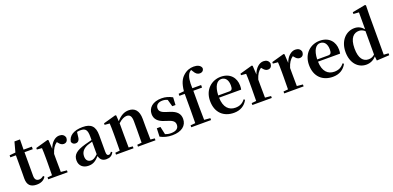

<svg xmlns="http://www.w3.org/2000/svg" viewBox="5 -1824 5802 2834"><g transform="rotate(-20 2906.0 -407.0)"><path d="M245 16C314 16 360 -9 389 -56L374 -73C347 -52 329 -43 302 -43C261 -43 236 -67 236 -124V-496H366V-536H236L238 -696H151L108 -537L14 -528V-496H101V-235C101 -195 100 -169 100 -132C100 -29 149 16 245 16Z M499 0H733V-30L640 -39L638 -235V-323C661 -398 691 -443 735 -473L743 -464C768 -432 790 -412 823 -412C868 -412 888 -442 890 -485C880 -534 843 -552 799 -552C737 -552 670 -498 638 -403L630 -542L617 -550L421 -495V-471L499 -464C502 -415 503 -377 503 -310V-235C503 -180 502 -95 501 -37L428 -30V0Z M1338 15C1394 15 1430 -5 1454 -53L1437 -67C1419 -41 1407 -34 1392 -34C1370 -34 1358 -48 1358 -95V-356C1358 -494 1300 -552 1167 -552C1026 -552 944 -496 931 -406C939 -376 961 -360 992 -360C1026 -360 1054 -382 1058 -439L1067 -512C1087 -516 1104 -518 1122 -518C1199 -518 1227 -488 1227 -381V-327L1117 -298C965 -255 915 -204 915 -118C915 -34 975 16 1059 16C1135 16 1176 -16 1230 -74C1243 -18 1277 15 1338 15ZM1227 -104C1178 -57 1149 -45 1122 -45C1073 -45 1041 -75 1041 -136C1041 -203 1078 -248 1149 -277C1169 -284 1197 -293 1227 -301Z M1907 0H2113V-30L2047 -36C2045 -93 2044 -177 2044 -235V-361C2044 -493 1984 -552 1891 -552C1826 -552 1767 -526 1700 -450L1694 -542L1681 -550L1485 -495V-471L1563 -464C1566 -415 1567 -376 1567 -310V-235C1567 -180 1566 -94 1565 -37L1493 -30V0H1768V-30L1704 -36L1702 -235V-417C1752 -464 1799 -484 1833 -484C1884 -484 1910 -454 1910 -370V-235L1908 -37L1838 -30V0Z M2374 16C2521 16 2605 -52 2605 -158C2605 -236 2562 -288 2458 -321L2402 -339C2325 -363 2302 -392 2302 -432C2302 -483 2342 -516 2409 -516C2439 -516 2462 -510 2487 -498L2518 -388H2569L2575 -507C2519 -536 2471 -552 2406 -552C2268 -552 2191 -480 2191 -382C2191 -301 2244 -251 2331 -224L2387 -205C2467 -181 2488 -151 2488 -107C2488 -51 2445 -20 2365 -20C2330 -20 2303 -26 2276 -37L2249 -160H2192L2187 -30C2244 0 2301 16 2374 16Z M2750 0H2986V-30L2891 -38C2889 -104 2888 -170 2888 -235V-496H3025V-536H2887C2883 -644 2891 -711 2923 -761C2932 -774 2946 -787 2962 -796L2979 -769C3005 -722 3033 -704 3067 -704C3108 -704 3131 -729 3132 -763C3120 -811 3069 -830 3013 -830C2955 -830 2899 -812 2848 -765C2799 -722 2766 -656 2755 -537L2669 -528V-496H2753V-235C2753 -169 2752 -103 2751 -37L2675 -30V0Z M3344 16C3443 16 3518 -29 3560 -110L3542 -123C3507 -76 3460 -48 3389 -48C3289 -48 3214 -113 3210 -270H3557C3561 -288 3563 -306 3563 -331C3563 -455 3484 -552 3337 -552C3195 -552 3068 -449 3068 -269C3068 -84 3182 16 3344 16ZM3210 -305C3215 -452 3268 -518 3332 -518C3396 -518 3436 -468 3436 -380C3436 -326 3424 -305 3381 -305Z M3706 0H3940V-30L3847 -39L3845 -235V-323C3868 -398 3898 -443 3942 -473L3950 -464C3975 -432 3997 -412 4030 -412C4075 -412 4095 -442 4097 -485C4087 -534 4050 -552 4006 -552C3944 -552 3877 -498 3845 -403L3837 -542L3824 -550L3628 -495V-471L3706 -464C3709 -415 3710 -377 3710 -310V-235C3710 -180 3709 -95 3708 -37L3635 -30V0Z M4206 0H4440V-30L4347 -39L4345 -235V-323C4368 -398 4398 -443 4442 -473L4450 -464C4475 -432 4497 -412 4530 -412C4575 -412 4595 -442 4597 -485C4587 -534 4550 -552 4506 -552C4444 -552 4377 -498 4345 -403L4337 -542L4324 -550L4128 -495V-471L4206 -464C4209 -415 4210 -377 4210 -310V-235C4210 -180 4209 -95 4208 -37L4135 -30V0Z M4898 16C4997 16 5072 -29 5114 -110L5096 -123C5061 -76 5014 -48 4943 -48C4843 -48 4768 -113 4764 -270H5111C5115 -288 5117 -306 5117 -331C5117 -455 5038 -552 4891 -552C4749 -552 4622 -449 4622 -269C4622 -84 4736 16 4898 16ZM4764 -305C4769 -452 4822 -518 4886 -518C4950 -518 4990 -468 4990 -380C4990 -326 4978 -305 4935 -305Z M5586 11 5785 0V-30L5711 -35V-653L5714 -810L5700 -819L5496 -780V-753L5581 -747V-481C5540 -530 5494 -552 5436 -552C5304 -552 5194 -442 5194 -263C5194 -90 5293 16 5422 16C5484 16 5538 -9 5579 -56ZM5577 -86C5547 -58 5516 -47 5480 -47C5398 -47 5337 -108 5337 -268C5337 -434 5405 -491 5486 -491C5517 -491 5547 -480 5577 -454Z"/></g></svg>

Font: Noto Serif CJK TC
Style: Bold
Weight: 700
Designer: Ryoko NISHIZUKA 西塚涼子 (kana & ideographs); Frank Grießhammer (Latin, Greek & Cyrillic); Wenlong ZHANG 张文龙 (bopomofo); San
Foundry: Adobe
Version: Version 2.001;hotconv 1.1.0;makeotfexe 2.6.0